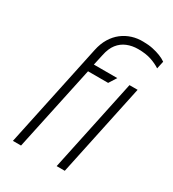

<svg xmlns="http://www.w3.org/2000/svg" viewBox="-173 -805 811 901"><g transform="rotate(30 232.0 -354.5)"><path d="M455 -633 464 -674Q450 -684 431 -691.5Q412 -699 388.5 -704Q365 -709 337 -709Q306 -710 277 -701Q248 -692 224 -673.5Q200 -655 183 -627Q166 -599 158 -561L39 0H83L181 -459H290L316 -500H189L202 -559Q210 -598 228.5 -621.5Q247 -645 274 -656Q301 -667 333 -667Q375 -667 404.5 -657Q434 -647 455 -633ZM320 0 426 -500H382L276 0Z"/></g></svg>

Font: Advent Pro Light
Style: Italic
Weight: 300
Italic angle: -12°
Version: Version 3.000